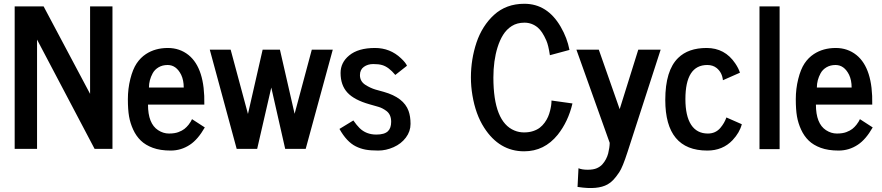

<svg xmlns="http://www.w3.org/2000/svg" viewBox="-20 -773 4581 997"><path d="M447.8 -285.6V-739.7H564V0H471.2L172.4 -567.4V0H56.2V-739.7H206.5Z M753.4 -318.4H934.1Q934.1 -356.4 920.9 -384.3Q895.5 -435.5 850.6 -435.5Q823.7 -435.5 803.5 -423.6Q783.2 -411.6 772.9 -392.6Q753.4 -356.9 753.4 -318.4ZM737.8 -492.2Q786.1 -523.9 851.6 -523.9Q913.1 -523.9 959 -487.3Q1044.9 -418 1041 -230H748.5Q748.5 -131.3 800.8 -97.2Q827.6 -79.6 857.2 -79.6Q886.7 -79.6 906.2 -86.9Q925.8 -94.2 937.5 -103.5Q949.2 -112.8 959 -125Q972.2 -142.1 977.1 -154.3L1043.5 -111.3Q1007.3 -48.3 966.3 -21.5Q920.9 8.8 866.5 8.8Q812 8.8 773.7 -5.4Q735.4 -19.5 711.2 -43Q687 -66.4 671.6 -99.9Q656.2 -133.3 650.1 -168.7Q644 -204.1 644 -258.1Q644 -312 656.7 -362.8Q669.4 -413.6 689.5 -443.6Q709.5 -473.6 737.8 -492.2Z M1315.4 0H1209L1069.3 -515.1H1177.7L1267.6 -181.2L1343.8 -515.1H1433.6L1509.8 -182.1L1599.1 -515.1H1708L1567.4 0H1460.9L1388.7 -318.4Z M1742.7 -103.5 1814.9 -147.5Q1832 -123 1846.7 -108.4Q1881.3 -74.2 1934.1 -74.2Q1976.6 -74.2 1994.6 -91.8Q2011.2 -107.9 2011.2 -140.6Q2011.2 -177.7 1987.3 -196.3Q1965.8 -212.4 1944.8 -218.3L1898.9 -231.4Q1819.3 -253.9 1784.2 -292Q1748.5 -330.6 1748.5 -394Q1748.5 -448.2 1793 -484.9Q1839.8 -523.9 1927.2 -523.9Q2005.9 -523.9 2062.5 -470.2Q2086.9 -447.3 2093.3 -431.6L2032.7 -383.8Q1998.5 -425.3 1964.4 -435.1Q1946.8 -440.4 1918.2 -440.4Q1889.6 -440.4 1869.4 -425.8Q1849.1 -411.1 1849.1 -382.8Q1849.1 -350.1 1877.9 -332Q1903.3 -315.9 1929.2 -308.1L1973.1 -295.9Q2076.7 -266.6 2101.6 -196.8Q2111.8 -168.5 2111.8 -129.6Q2111.8 -90.8 2087.6 -58.6Q2063.5 -26.4 2023.9 -8.8Q1984.4 8.8 1944.1 8.8Q1903.8 8.8 1877.7 3.9Q1851.6 -1 1827.1 -13.2Q1779.8 -37.1 1742.7 -103.5Z M2433.1 -278.3Q2425.3 -324.2 2425.3 -371.1Q2425.3 -418 2432.6 -463.4Q2439.9 -508.8 2454.3 -552Q2468.8 -595.2 2491.9 -631.6Q2515.1 -668 2544.9 -695.3Q2608.4 -753.4 2702.6 -753.4Q2822.3 -753.4 2891.6 -633.8Q2925.3 -575.7 2937 -514.2V-513.7L2835.4 -486.3Q2827.6 -538.6 2816.9 -562.7Q2806.2 -586.9 2795.4 -603.3Q2784.7 -619.6 2772 -630.4Q2741.7 -655.3 2703.4 -655.3Q2665 -655.3 2637.7 -637.9Q2610.4 -620.6 2592.8 -592.5Q2575.2 -564.5 2563.5 -526.9Q2542 -457.5 2542 -370.6Q2542 -140.1 2651.4 -95.2Q2674.8 -85.4 2701.2 -85.4Q2727.5 -85.4 2748.3 -92.3Q2769 -99.1 2783.2 -110.1Q2797.4 -121.1 2808.3 -136.2Q2819.3 -151.4 2825.9 -166.7Q2832.5 -182.1 2836.4 -198.2Q2843.8 -226.6 2843.8 -251L2952.6 -235.8Q2930.7 -142.1 2876 -73.2Q2806.6 12.7 2701.7 12.7Q2572.8 12.7 2494.1 -109.9Q2449.7 -178.7 2433.1 -278.3Z M2973.1 -515.1H3089.4L3197.8 -206.1L3294.4 -515.1H3410.6L3238.8 15.6Q3212.9 95.7 3195.8 121.1Q3178.7 146.5 3164.8 161.1Q3150.9 175.8 3134.8 184.6Q3083.5 213.4 2983.4 198.2Q2979 197.8 2979 197.8L2983.9 100.6Q3002 108.4 3031.5 108.4Q3061 108.4 3078.9 100.6Q3096.7 92.8 3107.7 80.6Q3118.7 68.4 3126.5 53.5Q3134.3 38.6 3138.2 23.4Q3145.5 -6.3 3146 -31.2Z M3434.6 -253.9Q3434.6 -407.2 3501.5 -472.2Q3554.2 -523.9 3649.2 -523.9Q3744.1 -523.9 3797.9 -443.8Q3815.4 -418 3822.3 -395.5L3733.9 -356.4Q3730 -396.5 3701.2 -419.9Q3681.6 -435.5 3652.8 -435.5Q3539.1 -435.5 3539.1 -258.3Q3539.1 -170.9 3568.8 -125.2Q3598.6 -79.6 3655.8 -79.6Q3695.8 -79.6 3720.7 -108.9Q3742.2 -134.3 3752 -163.1L3832 -127.9Q3820.8 -84.5 3784.2 -45.4Q3732.9 8.8 3652.8 8.8Q3434.6 8.8 3434.6 -253.9Z M3923.8 1.5V-739.7H4028.3V1.5Z M4221.7 -318.4H4402.3Q4402.3 -356.4 4389.2 -384.3Q4363.8 -435.5 4318.8 -435.5Q4292 -435.5 4271.7 -423.6Q4251.5 -411.6 4241.2 -392.6Q4221.7 -356.9 4221.7 -318.4ZM4206.1 -492.2Q4254.4 -523.9 4319.8 -523.9Q4381.3 -523.9 4427.2 -487.3Q4513.2 -418 4509.3 -230H4216.8Q4216.8 -131.3 4269 -97.2Q4295.9 -79.6 4325.4 -79.6Q4355 -79.6 4374.5 -86.9Q4394 -94.2 4405.8 -103.5Q4417.5 -112.8 4427.2 -125Q4440.4 -142.1 4445.3 -154.3L4511.7 -111.3Q4475.6 -48.3 4434.6 -21.5Q4389.2 8.8 4334.7 8.8Q4280.3 8.8 4241.9 -5.4Q4203.6 -19.5 4179.4 -43Q4155.3 -66.4 4139.9 -99.9Q4124.5 -133.3 4118.4 -168.7Q4112.3 -204.1 4112.3 -258.1Q4112.3 -312 4125 -362.8Q4137.7 -413.6 4157.7 -443.6Q4177.7 -473.6 4206.1 -492.2Z"/></svg>

Font: News Cycle
Style: Bold
Weight: 700
Version: Version 0.5.1